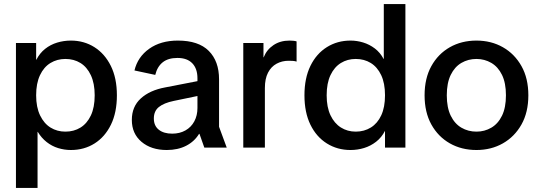

<svg xmlns="http://www.w3.org/2000/svg" viewBox="-20 -731 2672 951"><path d="M59 200V-518H159V-435H160Q177 -468 203.5 -489Q230 -510 263 -520Q296 -530 331 -530Q396 -530 447.5 -497.5Q499 -465 529 -404.5Q559 -344 559 -259Q559 -174 529.5 -113.5Q500 -53 448.5 -20.5Q397 12 331 12Q299 12 268 2.5Q237 -7 211 -27.5Q185 -48 167 -78H166V200ZM304 -79Q346 -79 378.5 -99Q411 -119 430 -159Q449 -199 449 -259Q449 -318 430 -358.5Q411 -399 378.5 -419Q346 -439 304 -439Q263 -439 230 -419Q197 -399 178 -358.5Q159 -318 159 -259Q159 -200 178.5 -159.5Q198 -119 230.5 -99Q263 -79 304 -79Z M806 12Q729 12 681 -28.5Q633 -69 633 -137Q633 -203 677.5 -243.5Q722 -284 798 -298L1004 -338V-265L840 -231Q792 -221 767 -201Q742 -181 742 -144Q742 -108 766.5 -88.5Q791 -69 833 -69Q870 -69 898.5 -85Q927 -101 942.5 -130Q958 -159 958 -196V-343Q958 -391 932.5 -417.5Q907 -444 859 -444Q813 -444 786 -422.5Q759 -401 749 -360L646 -382Q662 -449 719 -489.5Q776 -530 861 -530Q963 -530 1014 -479Q1065 -428 1065 -338V-103L1103 0H992L968 -68H966Q943 -30 902 -9Q861 12 806 12Z M1185 0V-518H1285V-447H1286Q1301 -485 1334.5 -507.5Q1368 -530 1414 -530Q1424 -530 1433.5 -529Q1443 -528 1449 -526V-426Q1439 -429 1429.5 -429.5Q1420 -430 1409 -430Q1377 -430 1350 -415.5Q1323 -401 1307.5 -371Q1292 -341 1292 -295V0Z M1716 12Q1651 12 1599 -20.5Q1547 -53 1517.5 -113.5Q1488 -174 1488 -259Q1488 -344 1517.5 -404.5Q1547 -465 1599 -497.5Q1651 -530 1716 -530Q1748 -530 1779 -520.5Q1810 -511 1836.5 -491Q1863 -471 1880 -439H1881V-711H1988V0H1887V-83Q1870 -50 1843 -29Q1816 -8 1783.5 2Q1751 12 1716 12ZM1742 -79Q1784 -79 1817 -99.5Q1850 -120 1868.5 -160Q1887 -200 1887 -259Q1887 -319 1868 -359Q1849 -399 1816.5 -419Q1784 -439 1742 -439Q1701 -439 1668.5 -419Q1636 -399 1617 -359Q1598 -319 1598 -259Q1598 -200 1617 -160Q1636 -120 1668.5 -99.5Q1701 -79 1742 -79Z M2340 12Q2266 12 2208 -21Q2150 -54 2116.5 -114.5Q2083 -175 2083 -259Q2083 -343 2116.5 -403.5Q2150 -464 2208 -497Q2266 -530 2340 -530Q2413 -530 2471 -497Q2529 -464 2563 -403.5Q2597 -343 2597 -259Q2597 -175 2563 -114.5Q2529 -54 2471 -21Q2413 12 2340 12ZM2340 -79Q2380 -79 2413.5 -98.5Q2447 -118 2466.5 -158Q2486 -198 2486 -259Q2486 -320 2466.5 -360Q2447 -400 2413.5 -419.5Q2380 -439 2340 -439Q2299 -439 2265.5 -419.5Q2232 -400 2212.5 -360Q2193 -320 2193 -259Q2193 -198 2212.5 -158Q2232 -118 2265.5 -98.5Q2299 -79 2340 -79Z"/></svg>

Font: TikTok Sans 24pt Medium
Style: Regular
Weight: 500
Version: Version 4.000